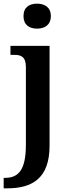

<svg xmlns="http://www.w3.org/2000/svg" viewBox="-31 -786 380 1046"><path d="M171 -630C212 -630 246 -650 246 -698C246 -747 212 -766 171 -766C129 -766 97 -747 97 -698C97 -650 129 -630 171 -630ZM-11 240H8C143 240 239 187 239 8V-536H26V-487H48C81 -487 110 -479 110 -421V3C110 141 69 183 -4 183H-11Z"/></svg>

Font: Noto Serif SemiBold
Style: Regular
Weight: 600
Designer: Monotype Design Team
Foundry: Monotype Imaging Inc.
Version: Version 2.013